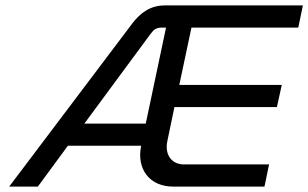

<svg xmlns="http://www.w3.org/2000/svg" viewBox="-20 -690 1140 710"><path d="M469 -603 14 0H120L231 -151H502C484 -64 534 0 620 0H958L975 -82H660C614 -82 588 -119 599 -169L625 -294H1004L1022 -376H643L688 -588H1083L1100 -670H590C535 -670 499 -642 469 -603ZM292 -233 537 -565C550 -582 558 -588 580 -588H594L519 -233Z"/></svg>

Font: LT Wave Text Italic
Style: Regular
Weight: 400
Designer: Daniel Lyons
Version: Version 2.5 (Glyphs App)